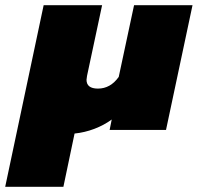

<svg xmlns="http://www.w3.org/2000/svg" viewBox="-85 -500 761 739"><path d="M83 -480H308L250 -208Q248 -196 248 -193Q248 -159 292 -159Q340 -159 372 -204L431 -480H656L554 0H337L345 -40Q315 -18 278 -4Q241 10 202 14L159 219H-65Z"/></svg>

Font: Prompt Black
Style: Italic
Weight: 900
Italic angle: -12°
Designer: Katatrad Team
Foundry: CadsonDemak
Version: Version 1.001